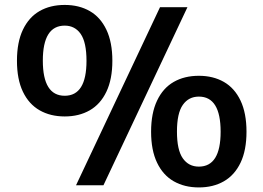

<svg xmlns="http://www.w3.org/2000/svg" viewBox="-20 -770 1095 798"><path d="M50.5 -517.5Q50.5 -594.5 75.2 -646.5Q100 -698.5 144.5 -724Q189 -749.5 249 -749.5Q308.5 -749.5 353 -724Q397.5 -698.5 422.2 -646.5Q447 -594.5 447 -517.5Q447 -440.5 422.2 -388.8Q397.5 -337 353 -311.5Q308.5 -286 249 -286Q189.5 -286 144.8 -311.5Q100 -337 75.2 -388.8Q50.5 -440.5 50.5 -517.5ZM296 0 645 -740H759L410 0ZM339.5 -517Q339.5 -594 315.5 -628.8Q291.5 -663.5 249 -663.5Q158 -663.5 158 -518Q158 -372 249 -372Q339.5 -372 339.5 -517ZM608 -222.5Q608 -299.5 632.8 -351.8Q657.5 -404 702 -429.5Q746.5 -455 806.5 -455Q866 -455 910.5 -429.5Q955 -404 979.8 -351.8Q1004.5 -299.5 1004.5 -222.5Q1004.5 -145.5 979.8 -93.8Q955 -42 910.5 -16.5Q866 9 806.5 9Q747 9 702.2 -16.5Q657.5 -42 632.8 -93.8Q608 -145.5 608 -222.5ZM897 -222.5Q897 -368.5 806.5 -368.5Q764 -368.5 739.8 -334Q715.5 -299.5 715.5 -223Q715.5 -146.5 739.8 -112Q764 -77.5 806.5 -77.5Q897 -77.5 897 -222.5Z"/></svg>

Font: Encode Sans Semi Expanded SmBd
Style: Regular
Weight: 600
Width: 6
Designer: Multiple Designers
Foundry: Impallari Type
Version: Version 2.000